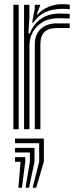

<svg xmlns="http://www.w3.org/2000/svg" viewBox="-20 -623 376 926"><path d="M96 0V-600H121.8V-538L117 -461.2H123Q144.8 -511.5 181.1 -534.6Q217.5 -557.8 268.5 -557.8Q282 -557.8 296 -557.1Q310 -556.5 316.2 -556V-533.5Q308.8 -534 293.4 -534.6Q278 -535.2 263.8 -535.2Q217.2 -535.2 185.6 -516.5Q154 -497.8 138 -468Q122 -438.2 122 -405.2V0ZM44.5 0V-600H70.2V0ZM147.8 0V-407.5Q147.8 -457.2 177.1 -483.8Q206.5 -510.2 252 -510.2Q268.2 -510.2 284.8 -510.2Q301.2 -510.2 316.2 -510.2V-487.5Q301.5 -487.8 284.2 -487.6Q267 -487.5 252 -487.5Q212.2 -487.5 193.5 -467.9Q174.8 -448.2 174.8 -410.2V0ZM134.8 -514 147.5 -580.2V-600H173L173.5 -596L156.8 -552.5H161.5Q180.2 -576.2 213.2 -589.6Q246.2 -603 280.5 -603Q288.2 -603 297.9 -602.5Q307.5 -602 316.2 -600.8V-578.5Q308.8 -579.5 300.4 -580Q292 -580.5 282.2 -580.5Q235.8 -580.5 200.6 -565.2Q165.5 -550 141 -514ZM137.2 282.5 169 157.2V67.5H52.5V45H191.5V157.2L154.5 282.5ZM68.5 282.5 79.2 157.2H52.5V134.8H101.8V157.2L85.8 282.5ZM103 282.5 124.2 157.2V112.2H52.5V90H146.5V157.2L120 282.5Z"/></svg>

Font: Big Shoulders Inline Display Thin ExtraBold
Style: Regular
Weight: 800
Version: Version 2.002